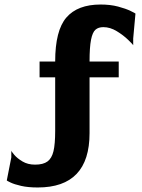

<svg xmlns="http://www.w3.org/2000/svg" viewBox="-20 -739 629 849"><path d="M579 -679 569 -569V-539Q569 -541 547.5 -562Q526 -583 496.5 -601Q467 -619 437 -619Q415 -619 402 -607.5Q389 -596 382.5 -563Q376 -530 376 -467H505V-397H376V-150Q376 90 147 90Q104 90 73.5 83Q43 76 26.5 68Q10 60 10 59L30 -43V-73Q30 -70 43 -54.5Q56 -39 79.5 -25Q103 -11 135 -11Q171 -11 190 -25Q209 -39 216.5 -70.5Q224 -102 224 -160V-397H155V-467H224Q224 -604 273.5 -661.5Q323 -719 425 -719Q468 -719 502 -710Q536 -701 557.5 -690.5Q579 -680 579 -679Z"/></svg>

Font: Red Rose Bold
Style: Regular
Weight: 700
Designer: jaikishan Patel
Version: Version 1.000